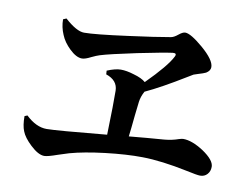

<svg xmlns="http://www.w3.org/2000/svg" viewBox="-71 -775 1071 826"><g transform="rotate(10 465.0 -362.0)"><path d="M169 -48Q143 -48 108 -81Q76 -111 66 -137Q56 -161 56 -202L68 -207Q113 -164 159 -164Q200 -164 420 -185Q424 -325 423 -378Q422 -423 371 -440L370 -456Q406 -471 430 -471Q455 -471 487 -461Q523 -451 540 -436Q626 -522 648 -566Q657 -583 637 -581Q599 -576 486 -553Q367 -528 329 -516Q316 -512 295 -502Q270 -489 256 -489Q231 -489 201 -518Q173 -545 161 -575Q147 -607 147 -641L161 -647Q213 -600 246 -600Q293 -600 434 -619Q556 -635 617 -646Q630 -648 647 -662Q664 -676 675 -676Q699 -676 754 -629Q811 -580 811 -549Q811 -533 793 -522Q783 -517 759 -510Q745 -506 741 -504Q733 -499 716 -489Q615 -427 546 -395Q533 -371 530 -348Q528 -330 523 -287Q517 -225 513 -194Q540 -196 590 -201Q645 -205 666 -207Q699 -210 727 -220Q740 -224 746 -224Q784 -224 835 -191Q887 -156 887 -127Q887 -107 875 -94Q863 -81 844 -81Q831 -81 785 -91Q670 -115 587 -116Q518 -117 425 -106Q334 -95 273 -78Q256 -73 226 -63Q184 -48 169 -48Z"/></g></svg>

Font: GenRyuMin TW B
Style: Regular
Weight: 700
Version: Version 1.501;PS 1;hotconv 16.6.51;makeotf.lib2.5.65220